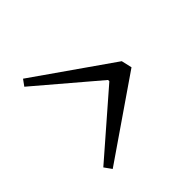

<svg xmlns="http://www.w3.org/2000/svg" viewBox="-54 -735 470 470"><g transform="rotate(45 181.5 -500.0)"><path d="M41 -391.6 174.3 -548.3H178.7L317.4 -388.7L336.4 -402.3L192.9 -610.8L165.5 -604.5L24.9 -403.3Z"/></g></svg>

Font: Neuton ExtraLight
Style: Regular
Weight: 275
Designer: Brian M Zick
Foundry: Brian M Zick
Version: Version 1.560